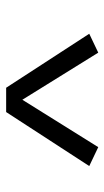

<svg xmlns="http://www.w3.org/2000/svg" viewBox="126 -940 347 640"><g transform="rotate(-90 300.0 -619.5)"><path d="M67 -496 130 -466 288 -719 445 -466 508 -496 328 -773H247Z"/></g></svg>

Font: Mazius Display
Style: Bold
Weight: 700
Designer: Alberto Casagrande & Collletttivo
Foundry: Collletttivo
Version: Version 2.000;Glyphs 3.2 (3221)